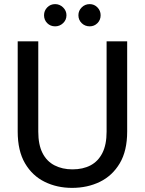

<svg xmlns="http://www.w3.org/2000/svg" viewBox="-20 -901 703 933"><path d="M330 12Q257 12 197 -17.5Q137 -47 101.5 -107.5Q66 -168 66 -262V-700H166V-261Q166 -198 186.5 -157.5Q207 -117 245 -97.5Q283 -78 332 -78Q383 -78 420 -97.5Q457 -117 477.5 -157.5Q498 -198 498 -261V-700H598V-262Q598 -168 562 -107.5Q526 -47 465.5 -17.5Q405 12 330 12ZM248 -773Q225 -773 209.5 -788.5Q194 -804 194 -827Q194 -849 209.5 -865Q225 -881 248 -881Q270 -881 286.5 -865Q303 -849 303 -827Q303 -804 286.5 -788.5Q270 -773 248 -773ZM416 -773Q393 -773 377 -788.5Q361 -804 361 -827Q361 -849 377 -865Q393 -881 416 -881Q438 -881 453.5 -865Q469 -849 469 -827Q469 -804 453.5 -788.5Q438 -773 416 -773Z"/></svg>

Font: DM Sans 9pt Medium
Style: Regular
Weight: 500
Version: Version 4.004;gftools[0.9.30]